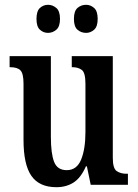

<svg xmlns="http://www.w3.org/2000/svg" viewBox="-20 -770 574 800"><path d="M215 10Q144 10 111 -37Q78 -84 78 -187V-421Q78 -464 65 -477Q52 -490 23 -490H20V-536H192V-200Q192 -130 205.5 -95.5Q219 -61 258 -61Q300 -61 318 -105Q336 -149 336 -220V-421Q336 -467 321 -478.5Q306 -490 282 -490H279V-536H450V-112Q450 -68 466.5 -57Q483 -46 507 -46H513V0H358L342 -77H338Q317 -29 286.5 -9.5Q256 10 215 10ZM339 -633Q318 -633 303 -646Q288 -659 288 -691Q288 -724 303 -737Q318 -750 339 -750Q357 -750 372 -737Q387 -724 387 -691Q387 -659 372 -646Q357 -633 339 -633ZM180 -633Q161 -633 146.5 -646Q132 -659 132 -691Q132 -724 146.5 -737Q161 -750 180 -750Q199 -750 214.5 -737Q230 -724 230 -691Q230 -659 214.5 -646Q199 -633 180 -633Z"/></svg>

Font: Noto Serif Ethiopic ExtraCondensed SemiBold
Style: Regular
Weight: 600
Width: 2
Designer: Monotype Design Team
Foundry: Monotype Imaging Inc.
Version: Version 2.102; ttfautohint (v1.8.4.7-5d5b)